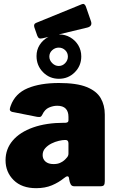

<svg xmlns="http://www.w3.org/2000/svg" viewBox="-20 -974 613 1004"><path d="M314 -42Q287 -20 251.5 -5Q216 10 169 10Q94 10 51.5 -32Q9 -74 9 -136Q9 -195 46.5 -239Q84 -283 153 -307.5Q222 -332 316 -332H323Q327 -332 332.5 -334.5Q338 -337 338 -346V-363Q338 -391 323.5 -406Q309 -421 279 -421Q258 -421 236 -411.5Q214 -402 201 -374Q197 -366 192.5 -363.5Q188 -361 174 -363L43 -389Q36 -391 32.5 -396.5Q29 -402 36 -421Q59 -485 124.5 -512.5Q190 -540 288 -540Q381 -540 433 -519Q485 -498 506.5 -461Q528 -424 528 -375V-27Q528 -12 523.5 -6Q519 0 505 0H368Q355 0 349.5 -10.5Q344 -21 342 -35L341 -42Q338 -62 314 -42ZM338 -224Q338 -242 323 -242H319Q307 -242 287.5 -237.5Q268 -233 249 -223.5Q230 -214 216.5 -199Q203 -184 203 -163Q203 -142 218 -129Q233 -116 260 -116Q280 -116 293.5 -122Q307 -128 315 -135Q324 -143 331 -151.5Q338 -160 338 -171V-224ZM405 -679Q405 -630 371 -596Q337 -562 288 -562Q239 -562 205 -596.5Q171 -631 171 -681Q171 -713 187 -738.5Q203 -764 229.5 -779Q256 -794 288 -794Q321 -794 347.5 -778.5Q374 -763 389.5 -737Q405 -711 405 -679ZM335 -678Q335 -698 321 -711.5Q307 -725 287 -725Q268 -725 253 -711.5Q238 -698 238 -678Q238 -659 253 -644Q268 -629 287 -629Q307 -629 321 -644Q335 -659 335 -678ZM429 -940 456 -862Q464 -837 437 -830L204 -774Q191 -771 185 -774Q179 -777 175 -787L160 -830Q154 -848 168 -854L408 -952Q422 -958 429 -940Z"/></svg>

Font: Libre Franklin Thin Black
Style: Regular
Weight: 900
Version: Version 3.000